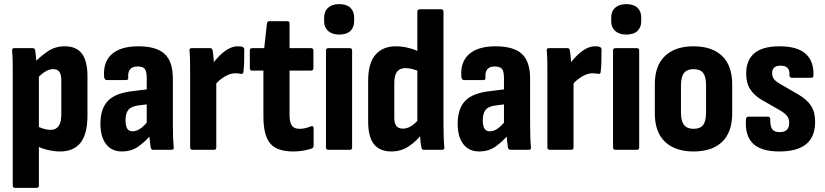

<svg xmlns="http://www.w3.org/2000/svg" viewBox="-20 -728 4008 933"><path d="M272 8Q244 8 211.5 0.5Q179 -7 155 -21L154 -118Q171 -109 190 -103Q209 -97 226 -97Q252 -97 265 -115.5Q278 -134 278 -174V-335Q278 -365 269 -378.5Q260 -392 238 -392Q218 -392 198 -379Q178 -366 156 -342L141 -418Q176 -454 212 -478.5Q248 -503 295 -503Q351 -503 378 -467.5Q405 -432 405 -357V-167Q405 -77 371.5 -34.5Q338 8 272 8ZM54 185Q42 185 42 173V-371Q42 -403 41.5 -431Q41 -459 39 -481Q37 -494 49 -494H139Q149 -494 151 -484Q153 -471 155 -449.5Q157 -428 158 -410L169 -367V173Q169 185 158 185Z M724 0Q715 0 712 -12Q710 -25 707.5 -49.5Q705 -74 704 -95L693 -120V-349Q693 -381 683.5 -393Q674 -405 648 -405Q599 -405 603 -351Q605 -339 592 -339H499Q488 -339 486 -354Q480 -426 523 -464.5Q566 -503 652 -503Q740 -503 780 -466Q820 -429 820 -346V-127Q820 -87 821 -60Q822 -33 824 -13Q826 0 814 0ZM573 8Q523 8 495.5 -27.5Q468 -63 468 -127Q468 -200 505 -238.5Q542 -277 632 -286L704 -295L703 -222L655 -216Q619 -212 604.5 -195Q590 -178 590 -144Q590 -117 598 -103.5Q606 -90 624 -90Q644 -90 663.5 -104Q683 -118 710 -152L719 -78Q681 -35 648.5 -13.5Q616 8 573 8Z M916 0Q904 0 904 -12V-368Q904 -402 903.5 -430Q903 -458 901 -481Q899 -494 911 -494H1002Q1011 -494 1013 -484Q1016 -467 1018 -442.5Q1020 -418 1020 -400L1031 -361V-12Q1031 0 1020 0ZM1021 -310 1013 -418Q1029 -440 1049 -459.5Q1069 -479 1091 -491Q1113 -503 1136 -503Q1143 -503 1148 -502.5Q1153 -502 1158 -500Q1164 -498 1165.5 -494.5Q1167 -491 1167 -485Q1167 -461 1166.5 -433Q1166 -405 1163 -379Q1162 -368 1152 -369Q1146 -370 1139 -371Q1132 -372 1124 -372Q1107 -372 1089 -364.5Q1071 -357 1053.5 -343.5Q1036 -330 1021 -310Z M1405 8Q1326 8 1293 -31Q1260 -70 1260 -162V-385H1205Q1194 -385 1194 -397V-483Q1194 -494 1205 -494H1264L1277 -613Q1279 -625 1289 -625H1377Q1387 -625 1387 -613V-494H1491Q1503 -494 1503 -483V-397Q1503 -385 1491 -385H1387V-170Q1387 -134 1398 -118Q1409 -102 1436 -102Q1449 -102 1462.5 -105Q1476 -108 1491 -114Q1504 -119 1504 -104V-20Q1504 -9 1494 -6Q1477 0 1454 4Q1431 8 1405 8Z M1576 0Q1564 0 1564 -12V-483Q1564 -494 1576 -494H1680Q1691 -494 1691 -483V-12Q1691 0 1680 0ZM1628 -560Q1594 -560 1574.5 -577.5Q1555 -595 1555 -625V-642Q1555 -673 1574.5 -690.5Q1594 -708 1628 -708Q1664 -708 1682.5 -690.5Q1701 -673 1701 -642V-625Q1701 -595 1682.5 -577.5Q1664 -560 1628 -560Z M1882 8Q1825 8 1797 -27.5Q1769 -63 1769 -138V-336Q1769 -421 1804.5 -462Q1840 -503 1904 -503Q1934 -503 1966 -495Q1998 -487 2021 -474L2022 -378Q2003 -388 1984 -392.5Q1965 -397 1950 -397Q1923 -397 1909.5 -379.5Q1896 -362 1896 -326V-156Q1896 -129 1906 -116Q1916 -103 1938 -103Q1959 -103 1978.5 -115.5Q1998 -128 2020 -154L2034 -81Q2004 -42 1966.5 -17Q1929 8 1882 8ZM2040 0Q2029 0 2028 -11Q2024 -27 2022.5 -51.5Q2021 -76 2020 -94L2008 -126V-671Q2008 -683 2020 -683H2124Q2135 -683 2135 -671V-126Q2135 -93 2136 -64Q2137 -35 2139 -14Q2141 0 2129 0Z M2460 0Q2451 0 2448 -12Q2446 -25 2443.5 -49.5Q2441 -74 2440 -95L2429 -120V-349Q2429 -381 2419.5 -393Q2410 -405 2384 -405Q2335 -405 2339 -351Q2341 -339 2328 -339H2235Q2224 -339 2222 -354Q2216 -426 2259 -464.5Q2302 -503 2388 -503Q2476 -503 2516 -466Q2556 -429 2556 -346V-127Q2556 -87 2557 -60Q2558 -33 2560 -13Q2562 0 2550 0ZM2309 8Q2259 8 2231.5 -27.5Q2204 -63 2204 -127Q2204 -200 2241 -238.5Q2278 -277 2368 -286L2440 -295L2439 -222L2391 -216Q2355 -212 2340.5 -195Q2326 -178 2326 -144Q2326 -117 2334 -103.5Q2342 -90 2360 -90Q2380 -90 2399.5 -104Q2419 -118 2446 -152L2455 -78Q2417 -35 2384.5 -13.5Q2352 8 2309 8Z M2652 0Q2640 0 2640 -12V-368Q2640 -402 2639.5 -430Q2639 -458 2637 -481Q2635 -494 2647 -494H2738Q2747 -494 2749 -484Q2752 -467 2754 -442.5Q2756 -418 2756 -400L2767 -361V-12Q2767 0 2756 0ZM2757 -310 2749 -418Q2765 -440 2785 -459.5Q2805 -479 2827 -491Q2849 -503 2872 -503Q2879 -503 2884 -502.5Q2889 -502 2894 -500Q2900 -498 2901.5 -494.5Q2903 -491 2903 -485Q2903 -461 2902.5 -433Q2902 -405 2899 -379Q2898 -368 2888 -369Q2882 -370 2875 -371Q2868 -372 2860 -372Q2843 -372 2825 -364.5Q2807 -357 2789.5 -343.5Q2772 -330 2757 -310Z M2971 0Q2959 0 2959 -12V-483Q2959 -494 2971 -494H3075Q3086 -494 3086 -483V-12Q3086 0 3075 0ZM3023 -560Q2989 -560 2969.5 -577.5Q2950 -595 2950 -625V-642Q2950 -673 2969.5 -690.5Q2989 -708 3023 -708Q3059 -708 3077.5 -690.5Q3096 -673 3096 -642V-625Q3096 -595 3077.5 -577.5Q3059 -560 3023 -560Z M3350 8Q3261 8 3211.5 -39Q3162 -86 3162 -177V-318Q3162 -409 3211.5 -456Q3261 -503 3350 -503Q3440 -503 3489 -456Q3538 -409 3538 -318V-177Q3538 -86 3489.5 -39Q3441 8 3350 8ZM3350 -102Q3383 -102 3397 -121Q3411 -140 3411 -182V-312Q3411 -355 3397 -373.5Q3383 -392 3350 -392Q3319 -392 3304 -373.5Q3289 -355 3289 -312V-182Q3289 -140 3304 -121Q3319 -102 3350 -102Z M3767 8Q3678 8 3638.5 -31Q3599 -70 3605 -149Q3606 -161 3617 -161H3712Q3723 -161 3723 -148Q3722 -116 3732 -101Q3742 -86 3768 -86Q3792 -86 3803.5 -97Q3815 -108 3815 -131Q3815 -151 3805 -164Q3795 -177 3772 -191L3681 -243Q3644 -265 3625 -295Q3606 -325 3606 -370Q3606 -436 3646 -469.5Q3686 -503 3768 -503Q3854 -503 3894.5 -467Q3935 -431 3933 -362Q3933 -350 3922 -350H3827Q3822 -350 3819 -353.5Q3816 -357 3816 -364Q3818 -386 3807 -397.5Q3796 -409 3774 -409Q3753 -409 3742.5 -400Q3732 -391 3732 -373Q3732 -355 3741 -343.5Q3750 -332 3773 -319L3859 -269Q3902 -244 3921.5 -213.5Q3941 -183 3941 -136Q3941 -64 3898 -28Q3855 8 3767 8Z"/></svg>

Font: Sofia Sans Condensed ExtraBold
Style: Regular
Weight: 800
Designer: Botio Nikoltchev, Ani Petrova
Foundry: lettersoup
Version: Version 4.101